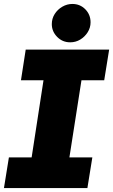

<svg xmlns="http://www.w3.org/2000/svg" viewBox="-22 -951 572 971"><path d="M-2 0 23 -155H138L198 -545H84L108 -700H530L505 -545H390L329 -155H445L420 0ZM333 -737Q294 -737 267 -764.5Q240 -792 240 -829Q240 -857 254.5 -880Q269 -903 293 -917Q317 -931 344 -931Q383 -931 409.5 -904Q436 -877 436 -838Q436 -811 421.5 -788Q407 -765 384 -751Q361 -737 333 -737Z"/></svg>

Font: MuseoModerno ExtraBold
Style: Italic
Weight: 800
Italic angle: -9°
Designer: Pablo Cosgaya, Héctor Gatti, Marcela Romero, and the Authors of The MuseoModerno Project.
Foundry: Omnibus-Type Team
Version: Version 1.003